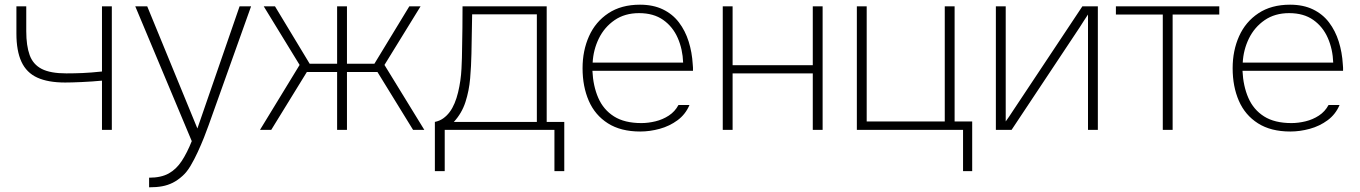

<svg xmlns="http://www.w3.org/2000/svg" viewBox="-20 -554 5803 819"><path d="M415 0V-210Q373 -206 328.5 -204Q284 -202 258 -202Q185 -202 139 -223Q93 -244 71.5 -290.5Q50 -337 50 -411V-527H92V-421Q92 -359 106.5 -319Q121 -279 158 -260Q195 -241 263 -241Q298 -241 333 -242.5Q368 -244 415 -249V-527H457V0Z M616 245V204Q667 204 699.5 186Q732 168 755 133Q778 98 798 48L557 -527H608L822 -6L1002 -527H1051L870 -20Q862 3 850 33Q838 63 823.5 94.5Q809 126 793 153Q777 180 759 196Q738 215 717 225.5Q696 236 672 240.5Q648 245 616 245Z M1089 0 1258 -277 1105 -527H1153L1301 -282H1418V-527H1460V-282H1577L1726 -527H1774L1620 -277L1790 0H1742L1590 -247H1460V0H1418V-247H1289L1137 0Z M1835 176V-34Q1855 -38 1870.5 -49Q1886 -60 1898 -76Q1910 -92 1919 -113.5Q1928 -135 1934 -160Q1946 -210 1948.5 -261Q1951 -312 1951 -343Q1952 -389 1952.5 -435Q1953 -481 1953 -527H2312V-34H2387V176H2345V0H1877V176ZM1916 -34H2270V-493H1994Q1993 -451 1992.5 -409Q1992 -367 1991 -325Q1990 -273 1985.5 -220Q1981 -167 1965.5 -119Q1950 -71 1916 -34Z M2711 7Q2628 7 2573 -28Q2518 -63 2491.5 -124Q2465 -185 2465 -263Q2465 -338 2492.5 -399.5Q2520 -461 2575 -497.5Q2630 -534 2710 -534Q2766 -534 2807.5 -514Q2849 -494 2876 -458.5Q2903 -423 2917.5 -377Q2932 -331 2935 -279Q2936 -272 2936 -265.5Q2936 -259 2936 -252H2507Q2510 -187 2532 -136.5Q2554 -86 2599 -57.5Q2644 -29 2716 -29Q2745 -29 2776 -36.5Q2807 -44 2833 -61Q2859 -78 2874 -106H2921Q2904 -66 2870 -41Q2836 -16 2794 -4.5Q2752 7 2711 7ZM2508 -287H2894Q2892 -344 2871 -392Q2850 -440 2809 -469Q2768 -498 2706 -498Q2645 -498 2601.5 -468Q2558 -438 2534.5 -390Q2511 -342 2508 -287Z M3063 0V-527H3105V-276H3447V-527H3489V0H3447V-241H3105V0Z M4088 176V0H3635V-527H3677V-36H4010V-527H4052V-36H4127V176Z M4228 0V-527H4270V-36Q4278 -47 4285.5 -58Q4293 -69 4300 -80L4597 -527H4663V0H4621V-492Q4612 -479 4603.5 -465.5Q4595 -452 4586 -438L4295 0Z M4940 0V-492H4740V-527H5181V-492H4982V0Z M5484 7Q5401 7 5346 -28Q5291 -63 5264.5 -124Q5238 -185 5238 -263Q5238 -338 5265.5 -399.5Q5293 -461 5348 -497.5Q5403 -534 5483 -534Q5539 -534 5580.5 -514Q5622 -494 5649 -458.5Q5676 -423 5690.5 -377Q5705 -331 5708 -279Q5709 -272 5709 -265.5Q5709 -259 5709 -252H5280Q5283 -187 5305 -136.5Q5327 -86 5372 -57.5Q5417 -29 5489 -29Q5518 -29 5549 -36.5Q5580 -44 5606 -61Q5632 -78 5647 -106H5694Q5677 -66 5643 -41Q5609 -16 5567 -4.5Q5525 7 5484 7ZM5281 -287H5667Q5665 -344 5644 -392Q5623 -440 5582 -469Q5541 -498 5479 -498Q5418 -498 5374.5 -468Q5331 -438 5307.5 -390Q5284 -342 5281 -287Z"/></svg>

Font: Onest Thin
Style: Regular
Weight: 250
Designer: Dmitri Voloshin, Andrey Kudryavtsev
Foundry: Dmitri Voloshin, Andrey Kudryavtsev
Version: Version 1.000;gftools[0.9.33]